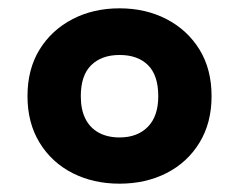

<svg xmlns="http://www.w3.org/2000/svg" viewBox="-20 -768 573 461"><path d="M360 -537Q360 -587 335.5 -611.5Q311 -636 267 -636Q224 -636 199 -611.5Q174 -587 174 -537Q174 -505 185 -483Q196 -461 217 -449.5Q238 -438 267 -438Q310 -438 335 -463.5Q360 -489 360 -537ZM46 -537Q46 -602 75 -649Q104 -696 154 -722Q204 -748 267 -748Q330 -748 380 -722Q430 -696 459 -649Q488 -602 488 -537Q488 -473 459 -425.5Q430 -378 380 -352.5Q330 -327 267 -327Q204 -327 154 -352.5Q104 -378 75 -425.5Q46 -473 46 -537Z"/></svg>

Font: Roboto Serif 20pt Black
Style: Regular
Weight: 900
Version: Version 1.008